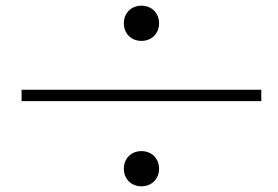

<svg xmlns="http://www.w3.org/2000/svg" viewBox="-20 -600 980 676"><path d="M416 -518C416 -482 442 -456 478 -456C514 -456 540 -482 540 -518C540 -554 514 -580 478 -580C442 -580 416 -554 416 -518ZM416 -6C416 30 442 56 478 56C514 56 540 30 540 -6C540 -42 514 -68 478 -68C442 -68 416 -42 416 -6ZM56 -244H900V-284H56Z"/></svg>

Font: Old Standard
Style: Italic
Weight: 400
Italic angle: -15.2°
Designer: Alexey Kryukov <alexios@thessalonica.org.ru>
Version: Version 2.0